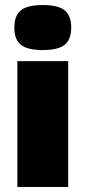

<svg xmlns="http://www.w3.org/2000/svg" viewBox="-20 -743 340 763"><path d="M37 -633Q37 -681 63 -702Q89 -723 150 -723Q211 -723 237 -702Q263 -681 263 -633Q263 -586 237 -565Q211 -544 150 -544Q89 -544 63 -565Q37 -586 37 -633ZM251 -500V0H49V-500Z"/></svg>

Font: Elaine Sans ExtraBold
Style: Regular
Weight: 800
Designer: Wei Huang
Foundry: Wei Huang
Version: Version 2.001;December 24, 2019;FontCreator 12.0.0.2547 64-b